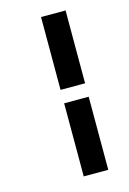

<svg xmlns="http://www.w3.org/2000/svg" viewBox="-100 -721 482 718"><g transform="rotate(-15 141.5 -361.5)"><path d="M133 -388V-670H228V-388ZM133 -53V-336H228V-53Z"/></g></svg>

Font: Junicode
Style: Bold Italic
Weight: 700
Italic angle: -11°
Designer: Peter S. Baker
Version: Version 2.100; ttfautohint (v1.8.4)